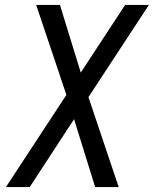

<svg xmlns="http://www.w3.org/2000/svg" viewBox="-20 -755 621 775"><path d="M4 0H100L279 -274L364 0H459L337 -363L581 -735H485L306 -462L222 -735H126L248 -372Z"/></svg>

Font: Iosevka Sparkle
Style: Italic
Weight: 400
Italic angle: -9°
Designer: Belleve Invis
Foundry: Belleve Invis
Version: Version 4.5.0; ttfautohint (v1.8.3)